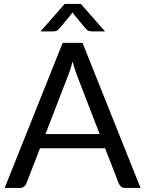

<svg xmlns="http://www.w3.org/2000/svg" viewBox="-20 -928 717 948"><path d="M498.5 -773H433.5Q427.5 -773 419.2 -775.2Q411 -777.5 402.5 -787.5L344 -858L338 -867L332 -858L273.5 -787.5Q265 -777.5 256.8 -775.2Q248.5 -773 242.5 -773H180L299.5 -908.5H379.5ZM472 -266 359.5 -557.5Q354.5 -570.5 349 -587.8Q343.5 -605 338.5 -624.5Q328 -584 317 -557L204.5 -266ZM674 0H599Q586 0 578 -6.5Q570 -13 566 -23L499 -196H177.5L110.5 -23Q107.5 -14 99 -7Q90.5 0 78 0H3L289.5 -716.5H387.5Z"/></svg>

Font: TypoPRO Lato
Style: Regular
Weight: 400
Designer: Lukasz Dziedzic with Adam Twardoch and Botio Nikoltchev
Foundry: tyPoland Lukasz Dziedzic
Version: Version 2.010; 2014-09-01; http://www.latofonts.com/